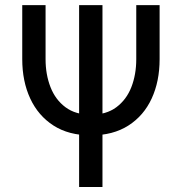

<svg xmlns="http://www.w3.org/2000/svg" viewBox="-20 -743 723 763"><path d="M294.4 0H387.2V-722.7H294.4ZM161.1 -722.7H68.4V-507.8Q68.4 -419.9 100.1 -351.6Q131.8 -283.2 192.6 -244.1Q253.4 -205.1 341.3 -205.1Q429.2 -205.1 490.2 -244.1Q551.3 -283.2 582.8 -351.6Q614.3 -419.9 614.3 -507.8V-722.7H521.5V-507.8Q521.5 -446.8 502 -396.7Q482.4 -346.7 442.4 -316.9Q402.3 -287.1 341.3 -287.1Q280.3 -287.1 240.2 -316.9Q200.2 -346.7 180.7 -396.7Q161.1 -446.8 161.1 -507.8Z"/></svg>

Font: Giphurs SC
Style: Regular
Weight: 400
Version: Version 0.920